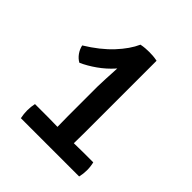

<svg xmlns="http://www.w3.org/2000/svg" viewBox="-175 -764 890 890"><g transform="rotate(45 270.0 -319.0)"><path d="M353 -160Q353 -140 352.5 -121.2Q352 -102.5 352 -81.5V-44H245V-81.5Q245 -102.5 244.5 -121.2Q244 -140 244 -160V-358.5Q244 -376 245.8 -406.5Q247.5 -437 249 -468Q250.5 -499 250 -518.5L247.5 -633Q262 -636 275.5 -637Q289 -638 301 -638Q313 -638 325.8 -637Q338.5 -636 353 -633ZM186.5 -92.5Q197 -92.5 216.8 -92Q236.5 -91.5 247 -91.5H350Q360.5 -91.5 381.2 -92Q402 -92.5 412.5 -92.5H478.5Q484 -70.5 484 -46Q484 -23 478.5 0H96.5Q91.5 -24 91.5 -46Q91.5 -70.5 96.5 -92.5ZM59 -439.5Q132.5 -484.5 179.5 -535Q226.5 -585.5 247.5 -633L288 -544.5Q275 -507.5 245.5 -474.5Q216 -441.5 179.2 -415.5Q142.5 -389.5 106.5 -373.5Q89 -383 76.2 -400.8Q63.5 -418.5 59 -439.5Z"/></g></svg>

Font: Signika Negative Light Medium
Style: Regular
Weight: 500
Version: Version 2.001